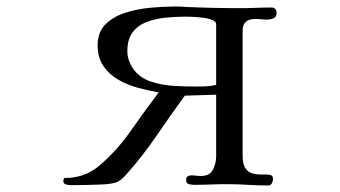

<svg xmlns="http://www.w3.org/2000/svg" viewBox="-20 -565 1040 588"><path d="M642 -491Q642 -499 629.5 -504Q617 -509 600 -511Q583 -513 568 -513.5Q553 -514 547 -514Q519 -514 488 -511Q457 -508 430 -498Q403 -488 386.5 -466.5Q370 -445 370 -408Q370 -392 376 -377Q382 -362 391 -350Q411 -325 444 -314.5Q477 -304 513 -302Q549 -300 578 -300Q594 -300 610 -300.5Q626 -301 642 -305ZM827 -525Q827 -513 817.5 -509Q808 -505 798 -505Q789 -505 780 -506Q771 -507 762 -507Q723 -507 723 -471V-89Q723 -61 732.5 -48.5Q742 -36 756 -33Q770 -30 783.5 -30.5Q797 -31 806.5 -29.5Q816 -28 816 -17Q816 -10 812.5 -3.5Q809 3 801 3Q770 3 738.5 1Q707 -1 676 -1Q651 -1 626 0Q601 1 576 1Q567 1 558.5 -1Q550 -3 550 -15Q550 -22 555 -25Q560 -28 566 -28Q574 -28 581 -27Q588 -26 595 -26Q621 -26 631 -43.5Q641 -61 642 -84V-275L546 -272Q502 -212 459.5 -149.5Q417 -87 367 -31Q349 -10 333 -5.5Q317 -1 291 0Q268 1 244.5 1.5Q221 2 198 2Q191 2 182.5 0Q174 -2 174 -10Q174 -17 177 -20Q236 -19 281 -55Q336 -101 379.5 -163Q423 -225 466 -282Q436 -287 403 -296Q370 -305 342 -321Q314 -337 296.5 -363Q279 -389 279 -426Q279 -467 303.5 -491Q328 -515 365.5 -526.5Q403 -538 442.5 -541.5Q482 -545 512 -545Q520 -545 527.5 -545Q535 -545 543 -544Q587 -542 630.5 -541Q674 -540 717 -540Q740 -540 763.5 -541Q787 -542 811 -542Q827 -542 827 -525Z"/></svg>

Font: Kaisei Tokumin
Style: Regular
Weight: 400
Designer: Font-Kai, 金井和夫
Foundry: KAZUO KANAI
Version: Version 5.003